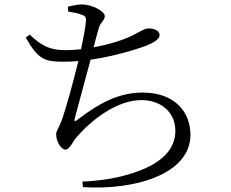

<svg xmlns="http://www.w3.org/2000/svg" viewBox="-20 -802 1040 865"><path d="M287 -750C312 -746 331 -742 347 -736C363 -731 369 -726 367 -706C366 -684 356 -631 345 -580C321 -578 298 -576 277 -576C212 -576 172 -590 114 -646L96 -633C153 -532 183 -524 267 -524C289 -524 311 -525 333 -527C314 -448 276 -306 255 -252C240 -216 233 -212 233 -196C233 -165 255 -128 275 -128C294 -128 309 -166 324 -183C396 -265 507 -351 618 -351C701 -351 770 -300 770 -212C770 -141 724 -61 547 -13C494 2 428 13 351 16L354 41C582 56 838 -15 838 -195C838 -296 769 -385 622 -385C517 -385 428 -338 335 -267C313 -249 313 -254 319 -277L388 -533C498 -549 595 -580 636 -595C672 -609 699 -626 699 -643C699 -667 670 -674 649 -674C633 -674 613 -661 576 -642C534 -621 469 -601 402 -589C411 -624 417 -650 424 -672C432 -703 452 -709 452 -729C452 -752 394 -782 349 -782C329 -782 308 -777 286 -772Z"/></svg>

Font: Harano Aji Mincho
Style: Regular
Weight: 400
Foundry: Masamichi Hosoda
Version: HaranoAjiMincho-Regular version 20230610;ttx 4.39.4